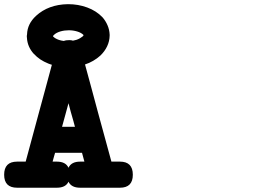

<svg xmlns="http://www.w3.org/2000/svg" viewBox="-21 -836 1246 902"><path d="M355.5 45.9Q314 45.9 300.8 17.6Q287.6 45.9 246.1 45.9H59.6Q-1.5 45.9 -1.5 -15.1Q-1.5 -76.7 59.6 -76.7H99.6Q115.7 -136.7 130.9 -192.4Q146 -248 160.9 -303.5Q175.8 -358.9 191.2 -415Q206.5 -471.2 222.7 -531.7Q218.8 -532.7 214.1 -534.4Q209.5 -536.1 205.6 -537.6Q185.1 -545.9 168.5 -556.9Q151.9 -567.9 138.2 -583V-582.5Q107.9 -615.7 105.5 -658.7Q104 -667 106 -674.3Q106.9 -699.7 117.4 -721.2Q127.9 -742.7 148.4 -761.7Q206.1 -814.5 296.9 -816.4H299.8Q346.2 -816.4 388.4 -801Q430.7 -785.6 460 -755.4Q475.1 -738.3 484.1 -717.3Q493.2 -696.3 494.1 -672.9V-668.9Q493.7 -642.6 482.4 -618.7Q471.2 -594.7 450.2 -574.7Q435.1 -561 416.7 -550.3Q398.4 -539.6 378.4 -533.2Q394.5 -474.1 409.7 -418Q424.8 -361.8 439.9 -305.7Q455.1 -249.5 470.7 -192.9Q486.3 -136.2 502.4 -76.7H542.5Q603 -76.7 603 -15.1Q603 45.9 542.5 45.9ZM375.5 -76.7Q373 -85.4 370.4 -95.5Q367.7 -105.5 364.3 -118.2H237.8Q235.4 -109.9 232.9 -101.3Q230.5 -92.8 226.1 -76.7H246.1Q287.6 -76.7 300.8 -47.9Q314 -76.7 355.5 -76.7ZM367.2 -665Q371.1 -668.9 371.6 -669.9Q371.6 -670.9 371.1 -671.4Q370.6 -671.9 370.1 -672.9Q359.9 -682.6 341.3 -688.2Q322.8 -693.8 302.2 -693.8Q281.7 -693.8 263.2 -688.5Q244.6 -683.1 233.4 -672.9Q228 -668.5 228 -665.5V-665Q228 -664.1 229 -664.1L228.5 -664.6Q237.8 -654.8 256.3 -648.4Q266.6 -645 278.8 -643.6Q284.7 -646 291 -646.7Q297.4 -647.5 304.2 -647.5Q309.1 -647.5 313.2 -647Q317.4 -646.5 321.8 -645Q326.7 -646 331.3 -647.2Q335.9 -648.4 339.8 -649.4Q347.7 -652.3 355 -656.5Q362.3 -660.6 367.7 -665ZM331.1 -240.2Q326.7 -257.3 324 -266.8Q321.3 -276.4 318.4 -286.4Q315.4 -296.4 311.5 -310.5Q307.6 -324.7 300.8 -351.1Q293.9 -325.2 286.6 -299.1Q279.3 -272.9 270.5 -240.2Z"/></svg>

Font: Erica Type
Style: Bold Italic
Weight: 700
Monospace: yes
Designer: Peter Wiegel
Foundry: Peter Wiegel
Version: Version 1.000 2010 initial release